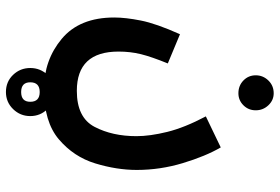

<svg xmlns="http://www.w3.org/2000/svg" viewBox="-164 -554 920 631"><g transform="rotate(90 295.5 -239.0)"><path d="M38 -155Q38 -41 108 17.5Q178 76 274 76Q381 76 438.5 27Q496 -22 517.5 -92.5Q539 -163 539 -229Q539 -306 516.5 -380.5Q494 -455 465 -505L363 -456Q400 -386 414 -329Q428 -272 428 -228Q428 -149 397.5 -90.5Q367 -32 279 -32Q150 -32 150 -169Q150 -208 158.5 -242.5Q167 -277 189 -331L93 -371Q58 -293 48 -242.5Q38 -192 38 -155ZM287 -563Q310 -563 326.5 -579.5Q343 -596 343 -620Q343 -644 326.5 -661.5Q310 -679 287 -679Q262 -679 245 -661.5Q228 -644 228 -620Q228 -596 245 -579.5Q262 -563 287 -563ZM283 201Q316 201 339 177.5Q362 154 362 121Q362 88 339 64.5Q316 41 283 41Q249 41 226.5 64.5Q204 88 204 121Q204 154 226.5 177.5Q249 201 283 201ZM283 151Q251 151 251 121Q251 90 283 90Q315 90 315 121Q315 151 283 151Z"/></g></svg>

Font: Noto Sans Arabic UI ExtraCondensed Semi
Style: Regular
Weight: 600
Width: 3
Designer: Nadine Chahine - Monotype Design Team
Foundry: Monotype Imaging Inc.
Version: Version 1.900